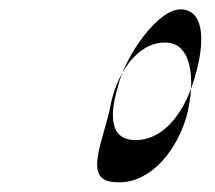

<svg xmlns="http://www.w3.org/2000/svg" viewBox="-20 -454 455 406"><path d="M212 -222C195 -148 157 -72 222 -69C287 -62 348 -121 374 -206C395 -284 386 -366 328 -364C269 -364 224 -296 212 -222ZM230 -273C244 -334 316 -440 366 -434C415 -429 412 -358 392 -291C374 -226 333 -162 273 -158C212 -154 210 -207 230 -273Z"/></svg>

Font: pokerface
Style: oblique
Weight: 400
Version: Version 1